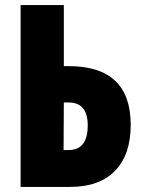

<svg xmlns="http://www.w3.org/2000/svg" viewBox="-20 -735 559 755"><path d="M61 0V-715H231V-475H250Q494 -475 494 -244Q494 -127 432.5 -63.5Q371 0 256 0ZM230 -145H250Q325 -145 325 -242Q325 -332 250 -332H231Z"/></svg>

Font: Noto Sans ExtraCondensed Black
Style: Regular
Weight: 900
Width: 2
Designer: Monotype Design Team
Foundry: Monotype Imaging Inc.
Version: Version 2.013; ttfautohint (v1.8.4.7-5d5b)